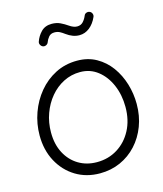

<svg xmlns="http://www.w3.org/2000/svg" viewBox="-141 -1077 1028 1210"><g transform="rotate(-15 372.5 -472.0)"><path d="M360.4 29.3Q271.5 29.3 202.1 -13.2Q132.8 -55.7 93 -130.1Q53.2 -204.6 53.2 -299.3Q53.2 -375.5 78.6 -446.3Q104 -517.1 150.4 -573Q196.8 -628.9 260.7 -661.6Q324.7 -694.3 402.3 -694.3Q472.7 -694.3 527.3 -663.6Q582 -632.8 619.6 -581.1Q657.2 -529.3 676.5 -465.1Q695.8 -400.9 695.8 -334Q695.8 -256.3 670.7 -190.2Q645.5 -124 600.3 -74.7Q555.2 -25.4 493.9 2Q432.6 29.3 360.4 29.3ZM360.4 -43.9Q434.6 -43.9 493.9 -80.6Q553.2 -117.2 587.9 -182.6Q622.6 -248 622.6 -334Q622.6 -412.6 594.7 -477.5Q566.9 -542.5 517.3 -581.3Q467.8 -620.1 402.3 -620.1Q344.2 -620.1 294.2 -594.7Q244.1 -569.3 206.8 -524.7Q169.4 -480 148.4 -422.1Q127.4 -364.3 127.4 -299.3Q127.4 -221.7 157.7 -164.3Q188 -106.9 240.5 -75.4Q293 -43.9 360.4 -43.9ZM219.7 -836.9Q209 -840.8 203.4 -851.3Q197.8 -861.8 201.2 -872.1Q212.9 -906.7 239 -933.3Q265.1 -960 308.1 -960Q339.8 -960 364.5 -948Q389.2 -936 409.2 -921.9Q437 -902.3 460.4 -902.3Q484.9 -902.3 499.8 -918.7Q514.6 -935.1 522.9 -955.6Q526.9 -966.8 538.1 -970.9Q549.3 -975.1 559.6 -970.7Q570.3 -966.3 574.7 -955.3Q579.1 -944.3 574.7 -934.1Q556.6 -892.6 526.6 -868.9Q496.6 -845.2 460.4 -845.2Q438 -845.2 416.7 -853.3Q395.5 -861.3 375 -876.5Q360.4 -887.7 345.5 -895.5Q330.6 -903.3 311 -903.3Q286.6 -903.3 273.4 -887.2Q260.3 -871.1 254.9 -855.5Q251.5 -844.7 241 -839.1Q230.5 -833.5 219.7 -836.9Z"/></g></svg>

Font: Mikhak Regular
Style: Regular
Weight: 400
Designer: Amin Abedi
Version: Version 3.3